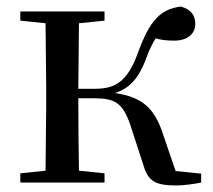

<svg xmlns="http://www.w3.org/2000/svg" viewBox="-20 -557 649 586"><path d="M418 -52C432 -5 453 9 517 9C540 9 571 5 594 0V-27L516 -35L476 -152C450 -229 412 -261 331 -273C374 -287 404 -316 428 -384C437 -408 446 -425 455 -440C472 -435 489 -433 512 -433C550 -433 576 -452 576 -484C576 -512 561 -529 532 -537C468 -529 436 -492 401 -396C367 -301 326 -286 267 -286H219L221 -486L299 -494V-522H42V-494L119 -486L121 -292V-230L119 -36L42 -28V0H299V-28L221 -36C220 -92 219 -178 219 -257H268C332 -257 355 -242 378 -175Z"/></svg>

Font: Noto Serif CJK SC Medium
Style: Regular
Weight: 500
Designer: Ryoko NISHIZUKA 西塚涼子 (kana & ideographs); Frank Grießhammer (Latin, Greek & Cyrillic); Wenlong ZHANG 张文龙 (bopomofo); San
Foundry: Adobe
Version: Version 2.001;hotconv 1.1.0;makeotfexe 2.6.0